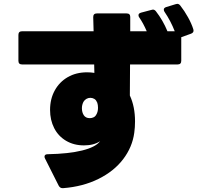

<svg xmlns="http://www.w3.org/2000/svg" viewBox="-20 -892 1040 1001"><path d="M76 -575V-710Q76 -729 95 -729H468L466 -803Q466 -822 485 -822H640Q659 -822 659 -804V-729H745Q727 -771 706 -801Q702 -806 702 -813Q702 -822 715 -826L768 -840Q774 -842 777 -842Q786 -842 793 -833Q829 -787 853 -729H891Q870 -783 838 -830Q834 -835 834 -842Q834 -851 846 -855L895 -870Q901 -872 904 -872Q913 -872 920 -863Q942 -835 960.5 -801.5Q979 -768 988 -739Q989 -737 989 -732Q989 -721 975 -716L925 -698V-575Q925 -556 906 -556H658L657 -394Q684 -336 684 -259Q684 -228 680 -200Q670 -125 622 -62Q574 1 493 41Q412 81 309 89H306Q293 89 286 76L215 -65Q212 -71 212 -75Q212 -88 229 -88Q338 -90 408.5 -107.5Q479 -125 502 -156Q469 -134 418 -134Q365 -134 324.5 -158Q284 -182 262.5 -224Q241 -266 241 -319Q241 -376 265.5 -420.5Q290 -465 333.5 -490Q377 -515 434 -515Q454 -515 472 -512L471 -556H95Q76 -556 76 -575ZM485 -360Q481 -371 471.5 -376.5Q462 -382 451 -382Q440 -382 430.5 -376.5Q421 -371 415 -361Q407 -345 407 -328Q407 -306 417 -291Q427 -276 448 -276Q458 -276 467 -280Q476 -284 480 -291Q491 -307 491 -330Q491 -345 487 -357Z"/></svg>

Font: LINE Seed JP_TTF ExtraBold
Style: Regular
Weight: 800
Designer: LY Corporation & Fontrix & Fontworks
Version: Version 1.015